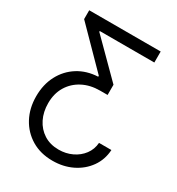

<svg xmlns="http://www.w3.org/2000/svg" viewBox="-215 -862 1111 1203"><g transform="rotate(30 341.0 -261.0)"><path d="M633.5 -38.4H544Q540.5 9.2 513 46.2Q485.4 83.1 441.4 104Q397.4 125 345.2 125Q283.4 125 238.1 96.1Q192.8 67.1 168.1 17.4Q143.5 -32.3 143.5 -95.2Q143.5 -164.4 174.5 -216.1Q205.6 -267.8 260.3 -296.5Q315 -325.3 386.4 -325.3H440.3V-399.1L197.4 -642V-647.7H592.3V-727.3H75.3V-663.4L332.4 -402V-394.9Q251.4 -391.3 189.3 -352.5Q127.1 -313.6 92 -247.2Q56.8 -180.8 56.8 -95.2Q56.8 -8.9 93 58.8Q129.3 126.4 194.4 165.5Q259.6 204.5 346.6 204.5Q424.4 204.5 487.9 173.5Q551.5 142.4 590.4 87.5Q629.3 32.7 633.5 -38.4Z"/></g></svg>

Font: Inter UI
Style: Regular
Weight: 400
Designer: Rasmus Andersson
Foundry: rsms
Version: 3.2;8d6f07862